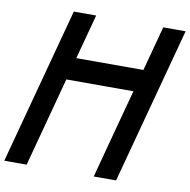

<svg xmlns="http://www.w3.org/2000/svg" viewBox="-93 -966 1044 1057"><g transform="rotate(10 429.5 -437.5)"><path d="M500 0H625Q664.1 -146 742.2 -437.5Q820.3 -729 859.4 -875H734.4Q723.1 -833 700.9 -750Q678.7 -667 667.5 -625H292.5Q303.7 -667 325.9 -750Q348.1 -833 359.4 -875H234.4Q195.3 -729 117.2 -437.5Q39.1 -146 0 0H125Q147 -83 191.9 -250Q236.8 -417 258.8 -500H633.8Q611.3 -417 566.7 -250Q522 -83 500 0Z"/></g></svg>

Font: Faithful 32x
Style: Oblique
Weight: 400
Foundry: Faithful Resource Pack
Version: Version 1.0; January 27, 2023